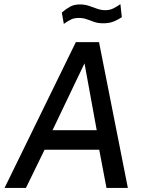

<svg xmlns="http://www.w3.org/2000/svg" viewBox="-20 -932 729 952"><path d="M2.5 0 356 -723H471L614 0H508L472 -189.5H201L108.5 0ZM240.5 -286.5H459.5L399 -618ZM296.5 -813.5 286.5 -869.5Q305.5 -886.5 326.2 -898.2Q347 -910 376 -910Q400.5 -910 421 -903Q441.5 -896 461.2 -888.8Q481 -881.5 502.5 -881.5Q524.5 -881.5 542.8 -890.8Q561 -900 577 -911.5L584 -847Q569.5 -836.5 546.2 -826.5Q523 -816.5 492.5 -816.5Q466.5 -816.5 447.8 -823Q429 -829.5 411 -836.2Q393 -843 370.5 -843Q347 -843 330.8 -834.8Q314.5 -826.5 296.5 -813.5Z"/></svg>

Font: Public Sans Medium
Style: Italic
Weight: 500
Italic angle: -8°
Designer: The Public Sans project authors (U.S. Web Design System). Libre Franklin designed by Pablo Impallari and Rodrigo Fuenzal
Version: Version 1.007; ttfautohint (v1.8.1) -l 8 -r 50 -G 200 -x 14 